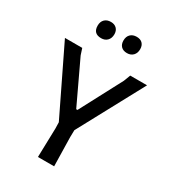

<svg xmlns="http://www.w3.org/2000/svg" viewBox="-202 -951 946 1057"><g transform="rotate(30 270.5 -422.5)"><path d="M184 -740Q133 -740 133 -791Q133 -816 147.5 -830.5Q162 -845 187 -845Q210 -845 223.5 -831.5Q237 -818 237 -795Q237 -770 222.5 -755Q208 -740 184 -740ZM297 -791Q297 -816 311.5 -830.5Q326 -845 351 -845Q375 -845 388 -831.5Q401 -818 401 -795Q401 -770 386.5 -755Q372 -740 348 -740Q324 -740 310.5 -753.5Q297 -767 297 -791ZM310 -228 309 -184 313 0H210L215 -184L214 -223L11 -642H121L134 -602L261 -333H269L410 -600L426 -642H533Z"/></g></svg>

Font: Alegreya Sans SC Medium
Style: Regular
Weight: 500
Designer: Juan Pablo del Peral
Foundry: Huerta Tipografica
Version: Version 2.001;PS 002.001;hotconv 1.0.88;makeotf.lib2.5.64775